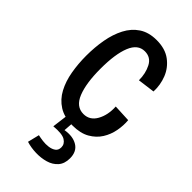

<svg xmlns="http://www.w3.org/2000/svg" viewBox="-237 -603 885 885"><g transform="rotate(45 205.0 -160.5)"><path d="M225 12Q171 12 135.5 -10.5Q100 -33 79.5 -71.5Q59 -110 50.5 -159Q42 -208 42 -260Q42 -316 51 -366Q60 -416 80.5 -455.5Q101 -495 135.5 -518Q170 -541 221 -541Q277 -541 312.5 -514.5Q348 -488 364 -447.5Q380 -407 378 -363L294 -352Q294 -397 276 -431.5Q258 -466 219 -466Q174 -466 152.5 -413Q131 -360 131 -265Q131 -170 153 -115.5Q175 -61 223 -61Q264 -61 285.5 -99.5Q307 -138 304 -191L389 -187Q392 -155 385.5 -120Q379 -85 360.5 -55.5Q342 -26 309 -7Q276 12 225 12ZM133 210 147 153Q160 156 179 158.5Q198 161 216.5 158.5Q235 156 247.5 147Q260 138 260 119Q260 98 239.5 85Q219 72 165 77L177 -17H219L214 53Q262 45 293 64Q324 83 324 127Q324 162 305.5 183Q287 204 257.5 212.5Q228 221 195 220Q162 219 133 210Z"/></g></svg>

Font: Bricolage Grotesque 10pt Condensed
Style: Regular
Weight: 400
Width: 3
Designer: Mathieu Triay
Foundry: Atelier Triay
Version: Version 1.000; ttfautohint (v1.8.4.7-5d5b);gftools[0.9.29]